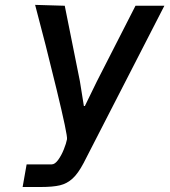

<svg xmlns="http://www.w3.org/2000/svg" viewBox="-20 -748 678 768"><path d="M86.5 -90.5H187Q199.5 -90.5 212.5 -108.2Q225.5 -126 235.2 -150.2Q245 -174.5 248 -191Q251 -206 206.2 -390.8Q161.5 -575.5 120.5 -728.5L239 -725L299.5 -423.5L315.5 -324H319.5L367.5 -422.5L522 -725H637.5L314.5 -96Q292.5 -54 270.2 -33.8Q248 -13.5 219.8 -6.8Q191.5 0 143.5 0H70.5Z"/></svg>

Font: JuliaMono SemiBoldItalic
Style: Regular
Weight: 600
Italic angle: -9°
Monospace: yes
Designer: cormullion
Foundry: corm
Version: Version 0.049; ttfautohint (v1.8.4)